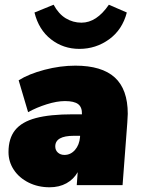

<svg xmlns="http://www.w3.org/2000/svg" viewBox="-20 -784 599 813"><path d="M521 -302Q521 -290 519 -264L499 0H305L309 -55Q292 -25 261.5 -8Q231 9 190 9Q141 9 101 -11Q61 -31 38.5 -65Q16 -99 16 -140Q16 -198 44 -233Q72 -268 131.5 -284Q191 -300 290 -300H327Q328 -330 311 -343Q294 -356 255 -356Q221 -356 178 -342.5Q135 -329 99 -309L59 -444Q102 -471 168.5 -488.5Q235 -506 299 -506Q411 -506 466 -456Q521 -406 521 -302ZM319 -204V-209H293Q214 -209 214 -164Q214 -148 225 -138Q236 -128 253 -128Q279 -128 297.5 -149Q316 -170 319 -204ZM126 -731 207 -764Q228 -725 258.5 -706.5Q289 -688 325 -688Q389 -688 441 -764L517 -731Q498 -658 442 -617.5Q386 -577 316 -577Q248 -577 196 -617.5Q144 -658 126 -731Z"/></svg>

Font: Nunito Sans Heavy Heavy
Style: Italic
Weight: 400
Italic angle: -4.541°
Designer: Vernon Adams
Foundry: Vernon Adams
Version: Version 2.002